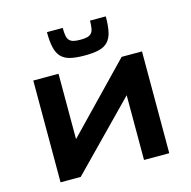

<svg xmlns="http://www.w3.org/2000/svg" viewBox="-104 -808 908 911"><g transform="rotate(-15 350.0 -352.5)"><path d="M83 0V-500H207V-179L517 -500H617V0H493V-318L182 0ZM205 -705H282.5Q282.5 -682 285.2 -667Q288 -652 295.5 -643.8Q303 -635.5 316 -632.2Q329 -629 350 -629Q370.5 -629 383.2 -632.2Q396 -635.5 403.5 -643.8Q411 -652 413.8 -667Q416.5 -682 416.5 -705H494Q494 -659.5 487.5 -629.8Q481 -600 464.5 -582.5Q448 -565 420.2 -558.2Q392.5 -551.5 350 -551.5Q307.5 -551.5 279.5 -558.2Q251.5 -565 235 -582.5Q218.5 -600 211.8 -629.8Q205 -659.5 205 -705Z"/></g></svg>

Font: Science Gothic
Style: Regular
Weight: 400
Designer: Thomas Phinney, Vassil Kateliev, Brandon Buerkle
Foundry: Font Detective LLC
Version: Version 1.018